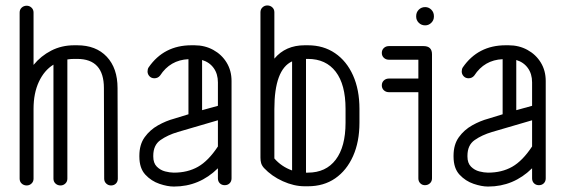

<svg xmlns="http://www.w3.org/2000/svg" viewBox="-20 -679 2074 704"><path d="M103 -24Q103 -13 95.5 -6Q88 1 78 1Q67 1 59.5 -6Q52 -13 52 -24V-633Q52 -644 59.5 -651Q67 -658 78 -658Q88 -658 95.5 -651Q103 -644 103 -633V-441Q130 -474 168 -493.5Q206 -513 252 -513H263Q332 -513 371.5 -471Q411 -429 411 -356L412 -24Q412 -13 405 -6Q398 1 387 1Q377 1 369.5 -6Q362 -13 362 -24L361 -356Q361 -463 263 -463H252Q239 -463 227 -461V-24Q227 -13 219.5 -6Q212 1 202 1Q191 1 183.5 -6Q176 -13 176 -24V-442Q142 -421 122.5 -379Q103 -337 103 -280Z M829 -25Q829 -14 822 -7Q815 0 804 0Q793 0 786 -7Q779 -14 779 -25V-62Q711 5 618 5H617Q594 5 564.5 -5Q535 -15 513 -38.5Q491 -62 491 -105V-108Q491 -149 510.5 -176Q530 -203 559.5 -219.5Q589 -236 619 -244L671 -260V-462Q604 -459 567 -402Q559 -392 546 -392Q535 -392 528 -399.5Q521 -407 521 -417Q521 -426 525 -432Q581 -513 682 -513H693Q731 -513 762 -496Q793 -479 811 -449.5Q829 -420 829 -382ZM779 -377Q779 -408 763.5 -429.5Q748 -451 721 -459V-275L779 -291ZM617 -46H618Q668 -46 706 -67.5Q744 -89 779 -142V-238L632 -195Q595 -184 568.5 -165.5Q542 -147 542 -108V-105Q542 -81 555 -68Q568 -55 585.5 -50.5Q603 -46 617 -46Z M1298 -229Q1298 -159 1274.5 -106.5Q1251 -54 1209 -25Q1167 4 1109 4H1097Q1058 4 1017 -14.5Q976 -33 948 -63Q940 -72 937.5 -81Q935 -90 935 -101V-634Q935 -645 942.5 -652Q950 -659 960 -659Q971 -659 978.5 -652Q986 -645 986 -634V-464Q1027 -513 1097 -513H1109Q1166 -513 1208.5 -484Q1251 -455 1274.5 -402.5Q1298 -350 1298 -280ZM1247 -229V-280Q1247 -369 1211 -416Q1175 -463 1109 -463H1102V-46H1109Q1175 -46 1211 -93.5Q1247 -141 1247 -229ZM986 -279V-98Q1012 -68 1051 -54V-454Q986 -424 986 -279Z M1406 -341Q1395 -341 1387.5 -348Q1380 -355 1380 -366Q1380 -377 1387.5 -384Q1395 -391 1406 -391H1514V-460H1406Q1395 -460 1387.5 -467Q1380 -474 1380 -485Q1380 -496 1387.5 -503Q1395 -510 1406 -510H1533Q1564 -510 1564 -480V-25Q1564 -14 1556.5 -7Q1549 0 1538 0Q1528 0 1521 -7Q1514 -14 1514 -25V-341ZM1506 -620Q1506 -634 1515.5 -643.5Q1525 -653 1539 -653Q1552 -653 1561.5 -643.5Q1571 -634 1571 -620V-618Q1571 -605 1561.5 -595.5Q1552 -586 1539 -586Q1525 -586 1515.5 -595.5Q1506 -605 1506 -618Z M1981 -25Q1981 -14 1974 -7Q1967 0 1956 0Q1945 0 1938 -7Q1931 -14 1931 -25V-62Q1863 5 1770 5H1769Q1746 5 1716.5 -5Q1687 -15 1665 -38.5Q1643 -62 1643 -105V-108Q1643 -149 1662.5 -176Q1682 -203 1711.5 -219.5Q1741 -236 1771 -244L1823 -260V-462Q1756 -459 1719 -402Q1711 -392 1698 -392Q1687 -392 1680 -399.5Q1673 -407 1673 -417Q1673 -426 1677 -432Q1733 -513 1834 -513H1845Q1883 -513 1914 -496Q1945 -479 1963 -449.5Q1981 -420 1981 -382ZM1931 -377Q1931 -408 1915.5 -429.5Q1900 -451 1873 -459V-275L1931 -291ZM1769 -46H1770Q1820 -46 1858 -67.5Q1896 -89 1931 -142V-238L1784 -195Q1747 -184 1720.5 -165.5Q1694 -147 1694 -108V-105Q1694 -81 1707 -68Q1720 -55 1737.5 -50.5Q1755 -46 1769 -46Z"/></svg>

Font: Libertine Sup
Style: Regular
Weight: 400
Designer: Bastien Sozeau
Foundry: NBR — Bastien Sozeau
Version: Version 2.003; ttfautohint (v1.8.4.7-5d5b);gftools[0.9.33]